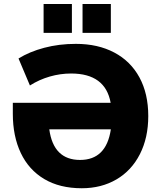

<svg xmlns="http://www.w3.org/2000/svg" viewBox="-20 -956 828 987"><path d="M45.9 -371.1V-427.7H548.8Q521.5 -578.1 345.7 -578.1Q290 -578.1 235.8 -562.5Q181.6 -546.9 133.8 -516.6L75.2 -655.3Q131.8 -690.4 207.5 -710.4Q283.2 -730.5 370.1 -730.5Q483.4 -730.5 567.4 -686Q651.4 -641.6 696.8 -558.1Q742.2 -474.6 742.2 -359.4Q742.2 -248 699.2 -163.6Q656.2 -79.1 578.6 -33.7Q501 11.7 400.4 11.7Q287.1 11.7 207.5 -35.6Q127.9 -83 86.9 -169.4Q45.9 -255.9 45.9 -371.1ZM391.6 -133.8Q526.4 -133.8 549.8 -291H233.4Q254.9 -133.8 391.6 -133.8ZM404.3 -935.5H549.8V-787.1H404.3ZM204.1 -935.5H349.6V-787.1H204.1Z"/></svg>

Font: Min Sans Black
Style: Regular
Weight: 900
Designer: Jinseong-Kim, NotoSansCJK, Nunito
Foundry: Jinseong-Kim
Version: Version 1.000